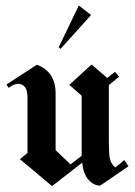

<svg xmlns="http://www.w3.org/2000/svg" viewBox="-20 -652 474 676"><path d="M300.8 -599.2 193.3 -480 186.7 -485.8 257.5 -632.5ZM43.3 -356.7Q27.5 -356.7 10.8 -342.5L2.5 -354.2L110 -424.2Q175.8 -399.2 175.8 -323.3V-123.3L228.3 -73.3L267.5 -103.3V-143.3V-315L224.2 -353.3L302.5 -425L357.5 -377.5L385 -399.2L399.2 -381.7L363.3 -352.5V-154.2L364.2 -120Q364.2 -77.5 386.7 -62.5L417.5 -88.3L432.5 -66.7L332.5 1.7Q308.3 0.8 290.8 -20Q273.3 -40.8 269.2 -79.2L163.3 3.3L50 -91.7L76.7 -113.3V-309.2Q76.7 -356.7 43.3 -356.7Z"/></svg>

Font: Chomsky
Style: Regular
Weight: 400
Version: Version 2.3